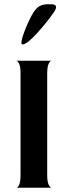

<svg xmlns="http://www.w3.org/2000/svg" viewBox="-20 -887 320 907"><path d="M57 0Q64 0 70.5 -14Q77 -28 77 -60V-540Q77 -572 70.5 -585.5Q64 -599 57 -600H224Q217 -600 210 -586Q203 -572 203 -539V-60Q203 -28 210 -14Q217 0 224 0ZM86 -677Q79 -677 82 -694Q85 -711 94.5 -736Q104 -761 116 -787Q128 -813 139 -830Q153 -851 168.5 -859Q184 -867 208 -867H221Q262 -867 233 -827Q217 -804 196 -778Q175 -752 154 -729Q133 -706 115 -691.5Q97 -677 86 -677Z"/></svg>

Font: Red Rose Medium
Style: Regular
Weight: 500
Designer: Jaikishan Patel
Version: Version 2.000